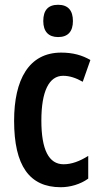

<svg xmlns="http://www.w3.org/2000/svg" viewBox="-20 -773 420 803"><path d="M223 -753C181 -753 161 -730 161 -685C161 -641 183 -618 223 -618C264 -618 285 -641 285 -685C285 -729 265 -753 223 -753ZM234 10C273 10 316 -2 349 -26V-121C314 -99 280 -86 246 -86C184 -86 153 -147 153 -269C153 -391 185 -456 244 -456C271 -456 298 -447 326 -431L358 -522C324 -542 285 -553 236 -553C100 -553 39 -439 39 -268C39 -80 103 10 234 10Z"/></svg>

Font: Noto Sans Devanagari ExtraCondensed SemiBold
Style: Regular
Weight: 600
Width: 2
Designer: Jelle Bosma - Monotype Design Team
Foundry: Monotype Imaging Inc.
Version: Version 2.004